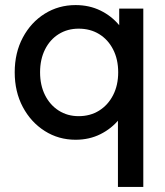

<svg xmlns="http://www.w3.org/2000/svg" viewBox="-20 -537 651 757"><path d="M278 14Q211 14 156.5 -20.5Q102 -55 70 -115Q38 -175 38 -252Q38 -329 70 -389Q102 -449 156.5 -483Q211 -517 278 -517Q332 -517 376 -495.5Q420 -474 450 -437.5Q480 -401 493 -355V-149Q480 -104 450 -67Q420 -30 376 -8Q332 14 278 14ZM545 200H445V-168L470 -252L450 -336V-503H545ZM290 -79Q336 -79 371 -101Q406 -123 426 -162Q446 -201 446 -252Q446 -303 426 -342Q406 -381 371 -402.5Q336 -424 290 -424Q246 -424 211.5 -402.5Q177 -381 157.5 -342Q138 -303 138 -252Q138 -201 157.5 -162Q177 -123 211.5 -101Q246 -79 290 -79Z"/></svg>

Font: Fustat SemiBold
Style: Regular
Weight: 600
Designer: Mohamed Gaber, Khaled Hosny, Laura Garcia Mut
Foundry: Kief Type Foundry, Alif Type Foundry, Hard Type Foundry
Version: Version 1.007